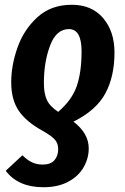

<svg xmlns="http://www.w3.org/2000/svg" viewBox="-20 -565 523 805"><path d="M4 151 74 86Q94 106 114 115.5Q134 125 159 125Q192 125 208 107Q224 89 224 60Q224 37 210.5 21Q197 5 158 -17Q89 -55 58 -101.5Q27 -148 27 -220Q27 -291 53.5 -366Q80 -441 137 -493Q194 -545 281 -545Q365 -545 412.5 -489Q460 -433 460 -345Q460 -244 421.5 -173Q383 -102 288 -55Q352 -6 352 57Q352 99 330.5 136.5Q309 174 266 197Q223 220 162 220Q56 220 4 151ZM322 -350Q322 -443 269 -443Q216 -443 190 -374Q164 -305 164 -217Q164 -173 176.5 -146Q189 -119 224 -96Q282 -146 302 -204.5Q322 -263 322 -350Z"/></svg>

Font: Fira Sans Compressed SemiBold
Style: Italic
Weight: 600
Width: 1
Italic angle: -8°
Designer: bBox Type GmbH & Carrois Corporate GbR & Edenspiekermann AG
Foundry: bBox Type GmbH & Carrois Corporate GbR & Edenspiekermann AG
Version: Version 4.301